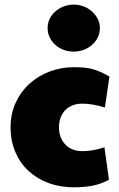

<svg xmlns="http://www.w3.org/2000/svg" viewBox="-20 -797 512 825"><path d="M184.6 -676.8Q184.6 -698.7 194.1 -717.3Q203.6 -735.8 219.2 -749Q234.9 -762.2 255.1 -769.8Q275.4 -777.3 296.9 -777.3Q319.3 -777.3 339.8 -769.3Q360.4 -761.2 375.7 -747.3Q391.1 -733.4 400.1 -715.3Q409.2 -697.3 409.2 -676.8Q409.2 -653.8 399.7 -635.3Q390.1 -616.7 374.5 -603.3Q358.9 -589.8 338.6 -582.5Q318.4 -575.2 296.9 -575.2Q273.4 -575.2 252.9 -583Q232.4 -590.8 217.3 -604.5Q202.1 -618.2 193.4 -636.7Q184.6 -655.3 184.6 -676.8ZM430.7 -335Q377.9 -351.6 333 -351.6Q310.1 -351.6 291.7 -344.2Q273.4 -336.9 260.5 -323.7Q247.6 -310.5 240.5 -291.7Q233.4 -272.9 233.4 -250Q233.4 -227.1 240.5 -208.3Q247.6 -189.5 260.7 -175.8Q273.9 -162.1 292.7 -154.8Q311.5 -147.5 335 -147.5Q379.4 -147.5 428.7 -164.1L448.2 -24.4Q410.6 -4.9 374.8 1.5Q338.9 7.8 296.9 7.8Q237.8 7.8 188 -10.7Q138.2 -29.3 102.1 -63Q65.9 -96.7 45.7 -144.3Q25.4 -191.9 25.4 -250Q25.4 -308.1 47.4 -355.7Q69.3 -403.3 106.7 -437.3Q144 -471.2 193.4 -489.7Q242.7 -508.3 296.9 -508.3Q320.8 -508.3 340.1 -506.6Q359.4 -504.9 377 -500.2Q394.5 -495.6 412.1 -487.8Q429.7 -480 450.2 -467.8Z"/></svg>

Font: Paytone One
Style: Regular
Weight: 400
Designer: vernon adams
Foundry: vernon adams
Version: 1.000